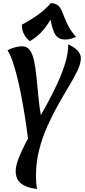

<svg xmlns="http://www.w3.org/2000/svg" viewBox="-20 -887 556 1249"><path d="M82 228Q82 193 100.5 144.5Q119 96 149.5 38Q180 -20 216.5 -85Q253 -150 289.5 -217Q326 -284 356.5 -351Q387 -418 405.5 -481Q424 -544 424 -599Q468 -577 487 -555.5Q506 -534 506 -508Q506 -475 485 -430Q464 -385 430.5 -329.5Q397 -274 360 -208.5Q323 -143 289.5 -69Q256 5 235 86.5Q214 168 214 256Q214 276 215.5 298Q217 320 221 342Q176 337 148.5 325Q121 313 106.5 297Q92 281 87 262.5Q82 244 82 228ZM167 50Q160 -8 150 -76Q140 -144 127.5 -214.5Q115 -285 100 -351Q85 -417 67.5 -471.5Q50 -526 29 -560Q53 -573 79 -579.5Q105 -586 124 -586Q156 -586 174 -561Q192 -536 201.5 -492Q211 -448 217 -389Q223 -330 229.5 -260.5Q236 -191 249 -117ZM174 -619Q167 -625 155 -637Q143 -649 133 -671Q123 -693 122 -726Q193 -765 236 -797.5Q279 -830 311 -867Q340 -865 355.5 -853Q371 -841 380.5 -820Q390 -799 400 -772Q410 -745 427 -713Q444 -681 475 -647Q453 -637 436.5 -633.5Q420 -630 403 -630Q370 -630 351 -648Q332 -666 319.5 -712Q307 -758 292 -840L327 -790Q309 -759 290 -729.5Q271 -700 244 -672.5Q217 -645 174 -619Z"/></svg>

Font: Merienda
Style: Bold
Weight: 700
Designer: Eduardo Rodriguez Tunni
Foundry: Eduardo Rodriguez Tunni
Version: Version 2.001